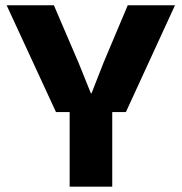

<svg xmlns="http://www.w3.org/2000/svg" viewBox="-20 -700 681 720"><path d="M189.9 -279.8 4.9 -680.2H182.1L274.9 -463.9L320.8 -350.1H323.2L368.2 -464.8L459 -680.2H636.2L452.1 -279.8H400.9V0H241.2V-279.8Z"/></svg>

Font: TASA Orbiter Display Black
Style: Regular
Weight: 900
Designer: Weizhong Zhang
Version: Version 1.000;Glyphs 3.1.2 (3151)